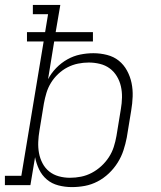

<svg xmlns="http://www.w3.org/2000/svg" viewBox="-35 -755 655 783"><path d="M258 8Q230 8 203 1Q176 -6 156 -23Q136 -40 124.5 -64Q113 -88 108 -114L89 0H-15V-38H52L143 -586H75V-624H149L161 -697H99V-735H211L192 -624H344V-586H186L161 -432Q174 -457 194.5 -478Q215 -499 240 -513Q265 -527 292 -532.5Q319 -538 346 -538Q346 -538 346 -538Q346 -538 346 -538Q374 -538 401.5 -531Q429 -524 449.5 -507.5Q470 -491 483 -467Q496 -443 501.5 -416.5Q507 -390 506 -361.5Q505 -333 500 -304L482 -194Q477 -168 468.5 -142Q460 -116 445 -92Q430 -68 409 -48Q388 -28 363 -15Q338 -2 311.5 3Q285 8 258 8ZM250 -30Q273 -30 295.5 -34.5Q318 -39 339 -50Q360 -61 378 -77.5Q396 -94 409 -114Q422 -134 429 -156Q436 -178 440 -201L458 -311Q462 -334 462.5 -357.5Q463 -381 458 -403Q453 -425 441.5 -444Q430 -463 412.5 -476Q395 -489 372.5 -494.5Q350 -500 327 -500Q305 -500 283 -495.5Q261 -491 240.5 -480.5Q220 -470 202.5 -453.5Q185 -437 173 -417.5Q161 -398 154.5 -376.5Q148 -355 144 -333L126 -223Q122 -200 121 -176.5Q120 -153 124 -131Q128 -109 138.5 -89Q149 -69 166 -55.5Q183 -42 205 -36Q227 -30 250 -30Z"/></svg>

Font: Iosevka Curly Slab XLtEx
Style: Italic
Weight: 200
Width: 7
Italic angle: -9°
Monospace: yes
Designer: Belleve Invis
Foundry: Belleve Invis
Version: Version 11.1.0; ttfautohint (v1.8.3)